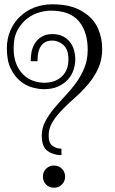

<svg xmlns="http://www.w3.org/2000/svg" viewBox="-20 -860 537 900"><path d="M208 -224.1Q208 -189 226.6 -176Q245.1 -163.1 268.1 -163.1V-132.8Q230 -132.8 202.9 -152.3Q175.8 -171.9 175.8 -224.1Q175.8 -259.8 191.9 -290.3Q208 -320.8 231.9 -349.9Q255.9 -378.9 283.4 -408Q311 -437 335 -469.5Q358.9 -502 375 -540.5Q391.1 -579.1 391.1 -627Q391.1 -710.9 349.6 -760.5Q308.1 -810.1 217.8 -810.1Q194.8 -810.1 164.8 -802Q134.8 -793.9 107.9 -773.4Q81.1 -752.9 62.5 -719.5Q43.9 -686 43.9 -634.8Q43.9 -590.8 56.4 -560.3Q68.8 -529.8 89.4 -510Q109.9 -490.2 135.5 -481.2Q161.1 -472.2 188 -472.2Q238.8 -472.2 269.8 -501.5Q300.8 -530.8 300.8 -581.1Q300.8 -628.9 276.9 -649.4Q252.9 -669.9 225.1 -669.9Q203.1 -669.9 188.5 -660.4Q173.8 -650.9 166 -633.8Q160.2 -621.1 158 -605.5Q155.8 -589.8 155.8 -573.2H124Q124 -594.2 127.4 -614Q130.9 -633.8 140.1 -650.9Q150.9 -671.9 172.4 -686Q193.8 -700.2 225.1 -700.2Q254.9 -700.2 275.9 -689.2Q296.9 -678.2 309.3 -661.1Q321.8 -644 327.4 -623.5Q333 -603 333 -583Q333 -559.1 325 -533.4Q316.9 -507.8 298.8 -487.8Q280.8 -467.8 252.9 -454.8Q225.1 -441.9 185.1 -441.9Q162.1 -441.9 132.1 -450Q102.1 -458 75.4 -479.5Q48.8 -501 30.5 -538.1Q12.2 -575.2 12.2 -633.8Q12.2 -679.2 28.6 -717Q44.9 -754.9 74 -782.5Q103 -810.1 141.6 -825Q180.2 -839.8 225.1 -839.8Q275.9 -839.8 314.5 -828.9Q353 -817.9 384.8 -793.9Q421.9 -767.1 440.4 -724.1Q459 -681.2 459 -629.9Q459 -579.1 440.4 -539.1Q421.9 -499 394 -466.1Q366.2 -433.1 333.5 -404.1Q300.8 -375 272.9 -346.9Q245.1 -318.8 226.6 -288.8Q208 -258.8 208 -224.1ZM181.2 -32.2Q181.2 -54.2 196 -69.1Q210.9 -84 232.9 -84Q254.9 -84 270 -69.1Q285.2 -54.2 285.2 -32.2Q285.2 -9.8 270 5.1Q254.9 20 232.9 20Q210.9 20 196 5.1Q181.2 -9.8 181.2 -32.2Z"/></svg>

Font: Sevillana
Style: Regular
Weight: 400
Designer: Olga Umpeleva
Foundry: Brownfox
Version: Version 1.001